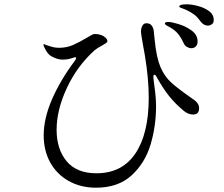

<svg xmlns="http://www.w3.org/2000/svg" viewBox="-20 -845 1040 892"><path d="M973 -752Q973 -738 964 -732Q955 -726 946 -726Q927 -726 913 -744Q898 -765 884 -776Q870 -787 843 -800Q834 -804 827.5 -806Q821 -808 817 -810Q813 -812 813 -815Q813 -825 848 -825Q869 -825 898.5 -817.5Q928 -810 950.5 -794Q973 -778 973 -752ZM746 -736Q746 -743 762 -743Q777 -743 810 -733Q843 -723 870.5 -703Q898 -683 898 -652Q898 -637 889.5 -629Q881 -621 869 -621Q859 -621 848.5 -627Q838 -633 833 -645Q821 -671 806.5 -688.5Q792 -706 768 -719Q766 -720 756 -725.5Q746 -731 746 -736ZM905 -342Q905 -313 877 -313Q855 -313 835 -329Q795 -362 766.5 -397.5Q738 -433 709 -485Q703 -498 697 -498Q694 -498 693 -493Q692 -488 693 -479Q698 -444 701.5 -412Q705 -380 705 -352Q705 -259 679.5 -173.5Q654 -88 591.5 -30.5Q529 27 426 27Q355 27 299.5 -4Q244 -35 213.5 -90Q183 -145 183 -216Q183 -295 222 -384.5Q261 -474 328 -563Q334 -572 334 -575Q334 -579 330 -579Q325 -579 318 -576Q295 -568 271 -568Q246 -568 218 -584Q205 -591 193.5 -610.5Q182 -630 182 -638Q182 -640 184 -640Q186 -640 188 -638.5Q190 -637 194 -636Q198 -635 216 -629Q234 -623 255 -623Q290 -623 319.5 -636Q349 -649 384 -670Q411 -687 419 -687Q446 -687 462.5 -676Q479 -665 479 -654Q479 -649 471.5 -644Q464 -639 455 -634Q431 -621 420 -612Q338 -538 290.5 -436Q243 -334 243 -242Q243 -152 289.5 -96Q336 -40 428 -40Q547 -40 609 -132Q671 -224 671 -391Q671 -480 653 -588L644 -638Q635 -688 635 -697Q635 -714 641.5 -725.5Q648 -737 660 -737Q676 -737 684 -727Q692 -717 694 -703.5Q696 -690 699 -656Q707 -577 725.5 -533.5Q744 -490 776 -461Q808 -432 883 -380Q905 -364 905 -342Z"/></svg>

Font: Shippori Mincho B1
Style: Regular
Weight: 400
Designer: FONTDASU
Foundry: FONTDASU / Google Inc. / but / Adobe
Version: Version 3.110; ttfautohint (v1.8.3)